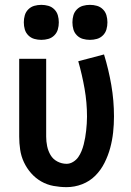

<svg xmlns="http://www.w3.org/2000/svg" viewBox="-20 -762 540 790"><path d="M254 8Q227 8 200 3Q173 -2 149.5 -15.5Q126 -29 108 -49.5Q90 -70 78.5 -94.5Q67 -119 63 -146Q59 -173 59 -200V-520H170V-200Q170 -180 174 -160.5Q178 -141 188 -124Q198 -107 216 -97.5Q234 -88 254 -88Q268 -88 281 -96Q294 -104 302 -115.5Q310 -127 315.5 -140.5Q321 -154 324.5 -168Q328 -182 330.5 -196Q333 -210 334.5 -224.5Q336 -239 337 -253.5Q338 -268 338 -282Q338 -340 328 -397Q318 -454 302 -510L408 -538Q427 -476 438 -412Q449 -348 449 -283Q449 -250 445.5 -217.5Q442 -185 433.5 -153.5Q425 -122 410 -92Q395 -62 372 -39Q349 -16 318 -4Q287 8 254 8ZM350 -598Q335 -598 321 -602Q307 -606 296.5 -616.5Q286 -627 282 -641Q278 -655 278 -670Q278 -685 282 -699Q286 -713 296.5 -723.5Q307 -734 321 -738Q335 -742 350 -742Q365 -742 379 -738Q393 -734 403.5 -723.5Q414 -713 418 -699Q422 -685 422 -670Q422 -655 418 -641Q414 -627 403.5 -616.5Q393 -606 379 -602Q365 -598 350 -598ZM150 -598Q135 -598 121 -602Q107 -606 96.5 -616.5Q86 -627 82 -641Q78 -655 78 -670Q78 -685 82 -699Q86 -713 96.5 -723.5Q107 -734 121 -738Q135 -742 150 -742Q165 -742 179 -738Q193 -734 203.5 -723.5Q214 -713 218 -699Q222 -685 222 -670Q222 -655 218 -641Q214 -627 203.5 -616.5Q193 -606 179 -602Q165 -598 150 -598Z"/></svg>

Font: Iosevka
Style: Bold
Weight: 700
Monospace: yes
Designer: Belleve Invis
Foundry: Belleve Invis
Version: Version 32.5.0; ttfautohint (v1.8.4)